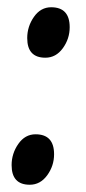

<svg xmlns="http://www.w3.org/2000/svg" viewBox="-20 -499 238 529"><path d="M121 -479Q172 -479 172 -424Q172 -392 153 -366Q134 -340 105 -340Q55 -340 55 -394Q55 -426 73.5 -452.5Q92 -479 121 -479ZM78 -129Q129 -129 129 -74Q129 -42 110 -16Q91 10 62 10Q12 10 12 -44Q12 -76 30.5 -102.5Q49 -129 78 -129Z"/></svg>

Font: Andada
Style: Italic
Weight: 400
Italic angle: -8.29999°
Designer: Carolina Giovagnoli
Foundry: Carolina Giovagnoli
Version: Version 1.003